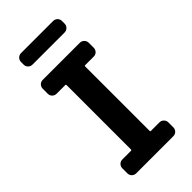

<svg xmlns="http://www.w3.org/2000/svg" viewBox="-280 -990 1061 1061"><g transform="rotate(-45 250.0 -460.0)"><path d="M375 -919.9Q389.6 -919.9 399.9 -910.2Q410.2 -900.4 410.2 -884.8V-865.2Q410.2 -850.6 399.9 -840.3Q389.6 -830.1 375 -830.1H125Q110.4 -830.1 100.1 -839.8Q89.8 -849.6 89.8 -865.2V-884.8Q89.8 -899.4 100.1 -909.7Q110.4 -919.9 125 -919.9ZM394.5 -730.5Q409.2 -730.5 419.4 -720.2Q429.7 -710 429.7 -695.3V-657.2Q429.7 -642.6 419.9 -632.3Q410.2 -622.1 394.5 -622.1H327.1Q323.2 -622.1 323.2 -617.2V-113.3Q323.2 -108.4 327.1 -108.4H394.5Q409.2 -108.4 419.4 -98.1Q429.7 -87.9 429.7 -73.2V-35.2Q429.7 -20.5 419.9 -10.3Q410.2 0 394.5 0H105.5Q90.8 0 80.6 -9.8Q70.3 -19.5 70.3 -35.2V-73.2Q70.3 -87.9 80.1 -98.1Q89.8 -108.4 105.5 -108.4H172.9Q177.7 -108.4 177.7 -113.3V-617.2Q177.7 -622.1 172.9 -622.1H105.5Q90.8 -622.1 80.6 -631.8Q70.3 -641.6 70.3 -657.2V-695.3Q70.3 -710 80.1 -720.2Q89.8 -730.5 105.5 -730.5Z"/></g></svg>

Font: Rounded-L Mgen+ 1mn bold
Style: Bold
Weight: 700
Designer: [Source Han Sans]
Ryoko NISHIZUKA  (kana & ideographs); Paul D. Hunt (Latin, Greek & Cyrillic); Wenlong ZHANG  (bopomofo
Version: Version 1.059.20150602